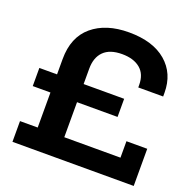

<svg xmlns="http://www.w3.org/2000/svg" viewBox="-130 -864 984 991"><g transform="rotate(20 362.0 -368.5)"><path d="M41 0V-113.8H138.2V-306.2H41V-405.8H138.2V-490.2Q138.2 -610.4 213.1 -673.6Q288.1 -736.8 414.1 -736.8Q545.9 -736.8 618.9 -674.3Q691.9 -611.8 691.9 -505.9V-485.8H555.2V-499Q555.2 -558.6 518.6 -588.9Q481.9 -619.1 418.9 -619.1Q351.6 -619.1 317.9 -585.4Q284.2 -551.8 284.2 -490.2V-405.8H506.8V-306.2H284.2V-113.8H592.8V-204.1H707V0Z"/></g></svg>

Font: Lumene Sans Expanded
Style: Bold
Weight: 600
Width: 7
Designer: Deni Anggara
Version: Version 1.003;Glyphs 3.1.2 (3151)